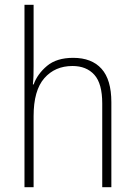

<svg xmlns="http://www.w3.org/2000/svg" viewBox="-20 -780 562 800"><path d="M120 -504Q120 -481 119.5 -464.5Q119 -448 117 -428H120Q136 -472 176 -505.5Q216 -539 285 -539Q362 -539 403 -493.5Q444 -448 444 -354V0H406V-349Q406 -432 373 -468.5Q340 -505 282 -505Q209 -505 164.5 -454Q120 -403 120 -296V0H82V-760H120Z"/></svg>

Font: Noto Sans Ethiopic SemiCondensed ExtraLight
Style: Regular
Weight: 200
Width: 4
Designer: Monotype Design Team
Foundry: Monotype Imaging Inc.
Version: Version 2.102; ttfautohint (v1.8.4.7-5d5b)